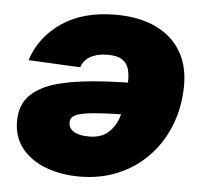

<svg xmlns="http://www.w3.org/2000/svg" viewBox="-45 -594 686 649"><g transform="rotate(5 298.0 -269.0)"><path d="M322.8 -547.4Q403.8 -547.4 461.4 -519.3Q519 -491.2 548.1 -438Q577.1 -384.8 572.3 -308.1Q568.8 -242.7 544.4 -185.1Q520 -127.4 477.5 -84.2Q435.1 -41 376.5 -16.4Q317.9 8.3 246.6 8.3Q184.6 8.3 133.3 -11Q82 -30.3 51.5 -67.9Q21 -105.5 21 -160.2Q21 -217.3 55.9 -250.5Q90.8 -283.7 156 -299.6Q221.2 -315.4 312.3 -319.8Q403.3 -324.2 516.1 -324.2L498 -214.8Q400.9 -214.8 341.6 -212.9Q282.2 -210.9 251.2 -206.1Q220.2 -201.2 209.2 -192.9Q198.2 -184.6 198.2 -171.4Q198.2 -151.4 216.1 -140.4Q233.9 -129.4 267.1 -129.4Q307.1 -129.4 330.3 -148.7Q353.5 -168 364.3 -197.5Q375 -227.1 378.4 -258.3Q381.8 -289.6 382.8 -313.5Q384.8 -342.3 379.9 -364Q375 -385.7 358.2 -397.9Q341.3 -410.2 307.1 -410.2Q272 -410.2 248.5 -397Q225.1 -383.8 217.8 -359.9L42 -368.7Q67.4 -448.7 139.9 -498Q212.4 -547.4 322.8 -547.4Z"/></g></svg>

Font: Inter 20pt Black
Style: Italic
Weight: 900
Italic angle: -9.3988°
Version: Version 4.001;git-66647c0bb